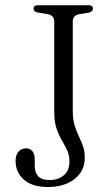

<svg xmlns="http://www.w3.org/2000/svg" viewBox="-20 -720 428 752"><path d="M312 -102Q312 -50 271.8 -18.8Q231.5 12.5 168 12.5Q106.5 12.5 73.8 -16.2Q41 -45 41 -89.5Q41 -112 52 -125.5Q63 -139 82.5 -139Q97.5 -139 106.8 -128Q116 -117 116 -98.5V-72Q116 -45.5 129 -30.2Q142 -15 175 -15Q208 -15 230 -33.5Q252 -52 252 -88Q252 -112 243 -131.2Q234 -150.5 222.2 -170.5Q210.5 -190.5 201.5 -216.5Q192.5 -242.5 192.5 -280V-635.5Q192.5 -659.5 167 -664.5L127.5 -671Q111.5 -674.5 111.5 -686Q111.5 -699.5 129 -699.5H326.5Q344 -699.5 344 -686Q344 -675 328 -670.5L290.5 -664.5Q265 -659.5 265 -636V-286Q265 -252.5 272.2 -229Q279.5 -205.5 288.8 -186.2Q298 -167 305 -147.5Q312 -128 312 -102Z"/></svg>

Font: Fraunces 72pt S050 Light
Style: Regular
Weight: 300
Version: Version 1.000; ttfautohint (v1.8.3)